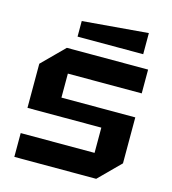

<svg xmlns="http://www.w3.org/2000/svg" viewBox="-108 -816 809 904"><g transform="rotate(15 296.0 -363.5)"><path d="M45 0V-116H405V-239H45V-454L151 -560H547V-444H187V-327H547V-103L444 0ZM186 -624V-700L506 -727V-624Z"/></g></svg>

Font: Tektur SemiBold
Style: Regular
Weight: 600
Designer: Adam Jagosz
Foundry: Adam Jagosz
Version: Version 1.005;gftools[0.9.30]